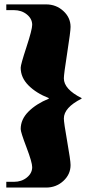

<svg xmlns="http://www.w3.org/2000/svg" viewBox="-20 -763 398 875"><path d="M8.7 -743H189.7Q236 -743 268.8 -712.8Q301.6 -682.7 301.6 -640.3Q301.6 -619.8 286.3 -522.1Q271 -424.4 271 -406Q271 -356.6 351.8 -316V-313.4Q271 -272.7 271 -222.9Q271 -204.5 286.3 -118Q301.6 -31.5 301.6 -10.9Q301.6 31.5 268.8 61.6Q236 91.8 189.7 91.8H8.7V65.6H43.7Q78.2 65.6 102.5 45.9Q126.7 26.2 126.7 -1.3Q126.7 -23.2 100.5 -92Q74.3 -160.8 74.3 -174.8Q74.3 -219 109.7 -254.4Q145.1 -289.8 202.4 -313.4V-316Q145.1 -338.3 109.7 -373.9Q74.3 -409.5 74.3 -454.5Q74.3 -468.5 100.5 -548.3Q126.7 -628.1 126.7 -649.9Q126.7 -677.4 102.5 -697.1Q78.2 -716.8 43.7 -716.8H8.7Z"/></svg>

Font: Wabroye
Style: Medium
Weight: 500
Designer: gluk
Foundry: gluk
Version: Version 0.14